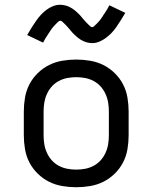

<svg xmlns="http://www.w3.org/2000/svg" viewBox="-20 -778 640 806"><path d="M300 8Q271 8 241.5 3Q212 -2 186 -15Q160 -28 138.5 -49Q117 -70 103.5 -96Q90 -122 85 -151.5Q80 -181 80 -210V-310Q80 -339 85 -368.5Q90 -398 103.5 -424Q117 -450 138.5 -471Q160 -492 186 -505Q212 -518 241.5 -523Q271 -528 300 -528Q329 -528 358.5 -523Q388 -518 414 -505Q440 -492 461.5 -471Q483 -450 496.5 -424Q510 -398 515 -368.5Q520 -339 520 -310V-210Q520 -181 515 -151.5Q510 -122 496.5 -96Q483 -70 461.5 -49Q440 -28 414 -15Q388 -2 358.5 3Q329 8 300 8ZM300 -66Q319 -66 337.5 -69.5Q356 -73 373 -82Q390 -91 402.5 -105Q415 -119 423 -136.5Q431 -154 434 -172.5Q437 -191 437 -210V-310Q437 -329 434 -347.5Q431 -366 423 -383.5Q415 -401 402.5 -415Q390 -429 373 -438Q356 -447 337.5 -450.5Q319 -454 300 -454Q281 -454 262.5 -450.5Q244 -447 227 -438Q210 -429 197.5 -415Q185 -401 177 -383.5Q169 -366 166 -347.5Q163 -329 163 -310V-210Q163 -191 166 -172.5Q169 -154 177 -136.5Q185 -119 197.5 -105Q210 -91 227 -82Q244 -73 262.5 -69.5Q281 -66 300 -66ZM367 -597Q361 -597 355.5 -598Q350 -599 345 -600Q340 -601 335.5 -603Q331 -605 326 -607.5Q321 -610 317 -612.5Q313 -615 308.5 -618.5Q304 -622 300 -625.5Q296 -629 292 -633Q288 -637 284.5 -640.5Q281 -644 278 -648Q275 -652 271.5 -656Q268 -660 264 -664.5Q260 -669 256 -673Q252 -677 249 -680Q246 -683 241.5 -687Q237 -691 234 -691Q229 -691 226 -688Q223 -685 218.5 -681Q214 -677 211.5 -674Q209 -671 206.5 -668.5Q204 -666 201.5 -663Q199 -660 196.5 -656.5Q194 -653 191.5 -649Q189 -645 186 -640.5Q183 -636 180 -631.5Q177 -627 173.5 -621.5Q170 -616 167 -610.5Q164 -605 161 -599L94 -631Q105 -650 114.5 -665Q124 -680 133 -692.5Q142 -705 151.5 -715.5Q161 -726 174 -736Q187 -746 202 -752Q217 -758 233 -758Q239 -758 244.5 -757Q250 -756 255 -755Q260 -754 264.5 -752Q269 -750 274 -747.5Q279 -745 283 -742.5Q287 -740 291.5 -736.5Q296 -733 300 -729.5Q304 -726 308 -722Q312 -718 315.5 -714.5Q319 -711 322 -707Q325 -703 328.5 -699Q332 -695 336 -690.5Q340 -686 344 -682Q348 -678 351 -675Q354 -672 358.5 -668Q363 -664 366 -664Q371 -664 374 -667Q377 -670 381.5 -674Q386 -678 388.5 -681Q391 -684 393.5 -686.5Q396 -689 398.5 -692Q401 -695 403.5 -698.5Q406 -702 408.5 -706Q411 -710 414 -714.5Q417 -719 420 -723.5Q423 -728 426.5 -733.5Q430 -739 433 -744.5Q436 -750 439 -756L506 -724Q495 -706 485.5 -690.5Q476 -675 467 -662.5Q458 -650 448.5 -640Q439 -630 426 -620Q413 -610 398 -603.5Q383 -597 367 -597Z"/></svg>

Font: Iosevka Extended
Style: Regular
Weight: 400
Width: 7
Monospace: yes
Designer: Belleve Invis
Foundry: Belleve Invis
Version: Version 32.5.0; ttfautohint (v1.8.4)